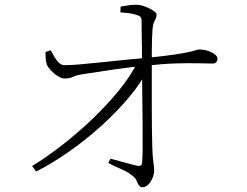

<svg xmlns="http://www.w3.org/2000/svg" viewBox="-20 -779 1040 807"><path d="M444 -112Q472 -105 505.5 -95.5Q539 -86 558 -82Q576 -79 577 -94Q579 -111 579.5 -150Q580 -189 579.5 -239Q579 -289 578.5 -341Q578 -393 577.5 -438Q577 -483 577 -510Q577 -545 576.5 -579.5Q576 -614 575.5 -643Q575 -672 575 -691Q575 -705 569 -709.5Q563 -714 549 -718Q536 -722 519.5 -724Q503 -726 486 -727L487 -751Q499 -753 515.5 -756Q532 -759 551 -759Q570 -759 590 -751.5Q610 -744 624 -734.5Q638 -725 638 -718Q638 -707 634.5 -700.5Q631 -694 627 -685Q623 -676 621 -656Q620 -640 619 -615Q618 -590 618 -564.5Q618 -539 618 -519Q618 -483 618 -434Q618 -385 618 -334Q618 -283 618.5 -238Q619 -193 620 -165Q621 -131 623 -112Q625 -93 626.5 -82.5Q628 -72 628 -63Q628 -47 621 -30.5Q614 -14 603 -3Q592 8 579 8Q569 8 563.5 -0.5Q558 -9 554 -19.5Q550 -30 542 -36Q522 -54 490 -68Q458 -82 435 -94ZM171 -560 193 -568Q209 -537 222.5 -520.5Q236 -504 253 -505Q275 -505 317 -508.5Q359 -512 410 -517.5Q461 -523 511 -528Q561 -533 599 -536Q677 -544 719 -550.5Q761 -557 779.5 -561.5Q798 -566 804.5 -568.5Q811 -571 818 -571Q831 -571 844 -568Q857 -565 868.5 -559.5Q880 -554 887 -547Q894 -540 894 -531Q894 -524 889 -518Q884 -512 875 -512Q851 -512 813 -513Q775 -514 721 -512.5Q667 -511 594 -503Q527 -497 455.5 -486.5Q384 -476 334 -468Q303 -464 288 -456.5Q273 -449 250 -449Q239 -449 223 -459Q207 -469 194 -483Q181 -497 177 -507Q173 -517 172 -533.5Q171 -550 171 -560ZM132 -58 115 -81Q177 -119 243 -170.5Q309 -222 370.5 -281Q432 -340 481.5 -401Q531 -462 559 -520L603 -521L601 -489Q575 -433 524 -372Q473 -311 407.5 -251.5Q342 -192 270.5 -142Q199 -92 132 -58Z"/></svg>

Font: Noto Serif SC
Style: Regular
Weight: 200
Designer: Ryoko NISHIZUKA 西塚涼子 (kana & ideographs); Frank Grießhammer (Latin, Greek & Cyrillic); Wenlong ZHANG 张文龙 (bopomofo); San
Foundry: Adobe
Version: Version 2.001;hotconv 1.1.0;makeotfexe 2.6.0